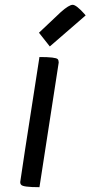

<svg xmlns="http://www.w3.org/2000/svg" viewBox="-20 -774 376 798"><path d="M224 -514 144 4Q75 4 68 -6Q64 -10 64 -17Q64 -24 144 -537Q212 -537 220 -528Q224 -523 224 -514ZM331 -716Q334 -712 336 -710L187 -581L142 -638L233 -724Q267 -754 282 -754Q297 -754 331 -716Z"/></svg>

Font: Economica
Style: Bold Italic
Weight: 700
Designer: Vicente Lamonaca
Foundry: Vicente Lamonaca
Version: Version 1.100